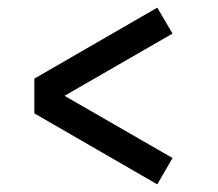

<svg xmlns="http://www.w3.org/2000/svg" viewBox="-20 -542 572 503"><path d="M392 -522 432 -454 149 -291 432 -128 392 -59 70 -245V-336Z"/></svg>

Font: Syne
Style: Regular
Weight: 400
Designer: Lucas Descroix
Foundry: Bonjour Monde
Version: Version 2.200